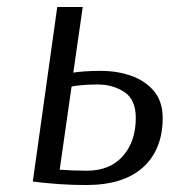

<svg xmlns="http://www.w3.org/2000/svg" viewBox="-20 -520 493 550"><path d="M190 -312Q202 -314 222.5 -315.5Q243 -317 268 -317Q317 -317 357 -302.5Q397 -288 421.5 -258.5Q446 -229 446 -182Q446 -92 390 -41Q334 10 227 10Q186 10 151 7.5Q116 5 95 2.5Q74 0 74 0L144 -500H217ZM260 -278Q233 -278 212.5 -276Q192 -274 185 -272L151 -34Q189 -31 229 -31Q295 -31 332 -73Q369 -115 369 -182Q369 -235 336 -256.5Q303 -278 260 -278Z"/></svg>

Font: Arsenal SC
Style: Italic
Weight: 400
Italic angle: -9.10001°
Designer: Andrij Shevchenko
Foundry: Stairsfor
Version: Version 2.001; ttfautohint (v1.8.4.7-5d5b)